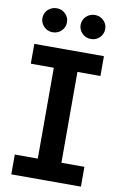

<svg xmlns="http://www.w3.org/2000/svg" viewBox="-101 -998 671 1054"><g transform="rotate(10 234.0 -470.5)"><path d="M427.9 0H39.8V-110.4H168V-616.8H39.8V-727.3H427.9V-616.8H299.7V-110.4H427.9ZM127.8 -807.5Q98.7 -807.5 78.8 -827.4Q58.9 -848 58.9 -874.3Q58.9 -889.6 64.6 -901.8Q70.3 -914.1 79.9 -922.9Q89.5 -931.8 101.9 -936.6Q114.3 -941.4 127.8 -941.4Q156.6 -941.4 176.1 -921.9Q196 -902.7 196 -874.3Q196 -861.5 191.1 -849.4Q186.1 -837.4 177.2 -828.1Q168.3 -818.9 155.7 -813.2Q143.1 -807.5 127.8 -807.5ZM340.9 -807.5Q311.8 -807.5 291.9 -827.4Q272 -848 272 -874.3Q272 -889.6 277.7 -901.8Q283.4 -914.1 293 -922.9Q302.6 -931.8 315 -936.6Q327.4 -941.4 340.9 -941.4Q369.7 -941.4 389.2 -921.9Q409.1 -902.7 409.1 -874.3Q409.1 -861.5 404.1 -849.4Q399.1 -837.4 390.3 -828.1Q381.4 -818.9 368.8 -813.2Q356.2 -807.5 340.9 -807.5Z"/></g></svg>

Font: Linik Sans SemiBold
Style: Regular
Weight: 600
Designer: Fonts by Rasmus Andersson / Changes by Cristiano Sobral with parts from Marc Monis
Foundry: rsms
Version: Version 3.020; ttfautohint (v1.6)